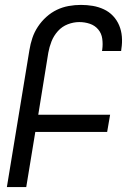

<svg xmlns="http://www.w3.org/2000/svg" viewBox="-20 -763 540 783"><path d="M8 0 100 -559Q104 -584 112 -608Q120 -632 134.5 -654Q149 -676 169 -694Q189 -712 212 -723Q235 -734 260 -738.5Q285 -743 310 -743Q335 -743 358.5 -739Q382 -735 403.5 -725Q425 -715 441 -698Q457 -681 466 -659.5Q475 -638 477 -613.5Q479 -589 475 -564L474 -555H396L397 -561Q400 -583 397 -605Q394 -627 380.5 -643Q367 -659 346.5 -666Q326 -673 303 -673Q280 -673 256.5 -664Q233 -655 216 -636Q199 -617 190 -594Q181 -571 177 -548L136 -295H429L417 -225H124L87 0Z"/></svg>

Font: Iosevka Fixed
Style: Italic
Weight: 400
Italic angle: -9°
Monospace: yes
Designer: Belleve Invis
Foundry: Belleve Invis
Version: Version 33.2.4